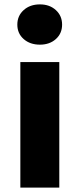

<svg xmlns="http://www.w3.org/2000/svg" viewBox="-20 -851 360 871"><path d="M72.3 0V-569.3H249V0ZM161.1 -648.4Q116.2 -648.4 87.4 -673.8Q58.6 -699.2 58.6 -739.3Q58.6 -779.3 87.4 -805.2Q116.2 -831.1 161.1 -831.1Q205.1 -831.1 233.4 -805.2Q261.7 -779.3 261.7 -739.3Q261.7 -699.2 233.4 -673.8Q205.1 -648.4 161.1 -648.4Z"/></svg>

Font: Bpmf Zihi Sans Heavy
Style: Heavy
Weight: 900
Foundry: But Ko
Version: Version 1.320